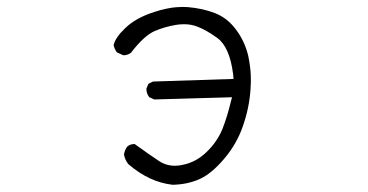

<svg xmlns="http://www.w3.org/2000/svg" viewBox="-20 -525 1040 543"><path d="M688.5 -272.5Q689.5 -285.2 689.5 -293.5Q689.5 -301.8 689.2 -312Q689 -322.3 687 -337.4Q685.1 -352.5 682.1 -366.7Q672.4 -408.2 647 -441.9Q622.6 -474.6 587.6 -488Q552.7 -501.5 510.7 -504.9Q503.9 -505.4 496.8 -505.4Q489.7 -505.4 478.5 -504.6Q467.3 -503.9 450.9 -500.5Q434.6 -497.1 416.5 -491.2Q364.3 -474.6 334.5 -445.8Q306.6 -419.4 301.3 -397.5Q303.7 -386.2 310.5 -377Q328.1 -368.7 328.6 -368.7Q341.8 -368.7 350.6 -376Q387.2 -423.8 417 -437Q445.3 -449.2 477.5 -454.6Q489.3 -456.5 500.5 -456.5Q520.5 -456.5 538.1 -449.7Q563 -440.4 594.7 -417.5Q629.4 -392.1 639.2 -315.9L640.6 -301.8L412.6 -294.4L399.9 -288.1Q394 -274.4 394 -274.4Q394 -259.8 402.3 -250L416.5 -243.7L636.2 -250L631.8 -233.4Q623 -196.3 609.4 -161.1Q595.2 -125.5 565.4 -96.2Q535.6 -66.9 498 -59.1Q485.8 -56.2 475.1 -56.2Q449.2 -56.2 428.7 -70.3Q404.3 -86.4 360.8 -117.7Q348.1 -117.7 339.8 -110.4Q332.5 -100.6 330.6 -87.9Q333.5 -72.8 342.8 -61Q401.9 -9.8 468.3 -2.4Q510.3 -3.4 543.9 -18.3Q577.6 -33.2 613.3 -75.2Q649.4 -117.2 667 -168.5Q685.1 -220.2 688.5 -272.5Z"/></svg>

Font: NaikaiFont
Style: ExtraLight
Weight: 200
Version: Version 1.89